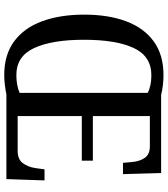

<svg xmlns="http://www.w3.org/2000/svg" viewBox="36 -800 775 886"><g transform="rotate(90 423.0 -357.5)"><path d="M327 10Q233 10 171 -36Q109 -82 78.5 -165Q48 -248 48 -359Q48 -470 78.5 -552Q109 -634 171 -679.5Q233 -725 328 -725Q349 -725 374.5 -722Q400 -719 418 -714H779L784 -538H732L728 -581Q725 -615 709 -638.5Q693 -662 656 -662H516V-399H722V-348H516V-52H677Q716 -52 733.5 -76Q751 -100 756 -133L762 -176H813L807 0H416Q397 4 372.5 7Q348 10 327 10ZM327 -46Q352 -46 372.5 -50Q393 -54 409 -61V-652Q377 -669 328 -669Q240 -669 202 -587.5Q164 -506 164 -358Q164 -211 202 -128.5Q240 -46 327 -46Z"/></g></svg>

Font: Noto Serif Armenian Condensed Medium
Style: Regular
Weight: 500
Width: 3
Designer: Monotype Design Team
Foundry: Monotype Imaging Inc.
Version: Version 2.008; ttfautohint (v1.8.4.7-5d5b)